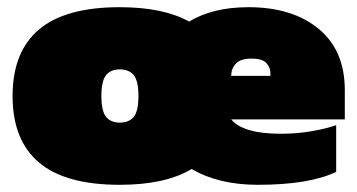

<svg xmlns="http://www.w3.org/2000/svg" viewBox="-20 -504 994 534"><path d="M313 10Q162 10 88.5 -52Q15 -114 15 -237Q15 -360 88.5 -422Q162 -484 313 -484Q434 -484 506 -444Q537 -463 578.5 -473.5Q620 -484 671 -484Q793 -484 866 -424Q939 -364 939 -253V-172H623Q638 -153 672.5 -142.5Q707 -132 762 -132Q807 -132 849 -139.5Q891 -147 915 -156V-26Q840 10 697 10Q588 10 513 -34Q440 10 313 10ZM623 -293H732V-302Q732 -316 721 -328.5Q710 -341 679 -341Q649 -341 636 -327Q623 -313 623 -293ZM313 -163Q339 -163 352 -179Q365 -195 365 -237Q365 -279 352 -295Q339 -311 313 -311Q288 -311 275 -295Q262 -279 262 -237Q262 -195 275 -179Q288 -163 313 -163Z"/></svg>

Font: Boz Display
Style: Regular
Weight: 900
Version: Version 2.000; ttfautohint (v1.8.3)